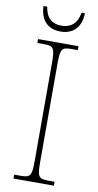

<svg xmlns="http://www.w3.org/2000/svg" viewBox="-98 -925 494 968"><g transform="rotate(10 149.5 -441.5)"><path d="M149 -771C217 -771 254 -815 255 -883H238C228 -824 195 -801 149 -801C102 -801 71 -824 62 -883H43C45 -814 82 -771 149 -771ZM45 0H252V-20H219C169 -20 163 -31 163 -108V-606C163 -683 169 -694 219 -694H252V-714H45V-694H79C129 -694 135 -683 135 -606V-108C135 -31 129 -20 79 -20H45Z"/></g></svg>

Font: Noto Serif SemiCondensed Thin
Style: Regular
Weight: 100
Width: 4
Designer: Monotype Design Team
Foundry: Monotype Imaging Inc.
Version: Version 2.015